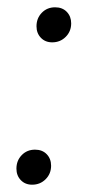

<svg xmlns="http://www.w3.org/2000/svg" viewBox="-20 -495 248 526"><path d="M25 -33Q25 -55 39.5 -70Q54 -85 76 -85Q96 -85 108 -72.5Q120 -60 120 -41Q120 -19 105 -4Q90 11 68 11Q49 11 37 -1.5Q25 -14 25 -33ZM80 -423Q80 -445 94.5 -460Q109 -475 131 -475Q151 -475 163 -462.5Q175 -450 175 -431Q175 -409 160 -394Q145 -379 123 -379Q104 -379 92 -391.5Q80 -404 80 -423Z"/></svg>

Font: Fira Sans Light
Style: Italic
Weight: 300
Italic angle: -8°
Designer: bBox Type GmbH & Carrois Corporate GbR & Edenspiekermann AG
Foundry: bBox Type GmbH & Carrois Corporate GbR & Edenspiekermann AG
Version: Version 4.301